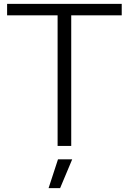

<svg xmlns="http://www.w3.org/2000/svg" viewBox="-20 -760 671 1000"><path d="M282 70H356L293 220H233ZM280 -680H17V-740H614V-680H351V0H280Z"/></svg>

Font: Encode Sans Wide
Style: Light
Weight: 300
Designer: Pablo Impallari, Andres Torresi
Foundry: Pablo Impallari, Andres Torresi
Version: Version 1.000; ttfautohint (v1.00) -l 8 -r 50 -G 200 -x 14 -